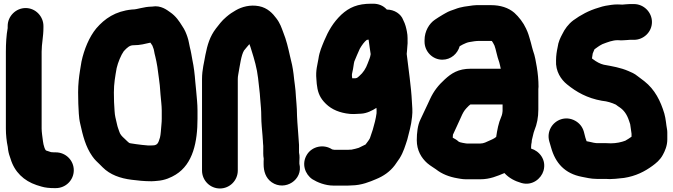

<svg xmlns="http://www.w3.org/2000/svg" viewBox="-20 -797 3727 1063"><path d="M265 45.5C264 45.5 263.2 45.4 261.9 45.1L244.1 39.2C235 36.6 235.7 36.6 233.4 34.7C229 31.2 222.4 10.6 220.9 2.5L218.1 -13.6C215.1 -37 210.5 -66 210.5 -85V-511C210.5 -554.8 220.5 -593.6 220.5 -644V-653C220.5 -706.4 176.9 -752.5 122 -752.5C67.8 -752.5 22.5 -707.3 22.5 -653V-641.6C15.2 -602.8 12.5 -555.2 12.5 -511V-85C12.5 -51.2 16.4 -14.1 23 16.2L24.8 32C27.9 52 32.7 66.5 38.4 81.8C60.1 155 112.1 204.2 182.6 227.7L209 235.8C229.7 242.2 254.8 244.5 280 244.5H289C343.6 244.5 388.5 200.5 388.5 145.5C388.5 90.5 343.6 46.5 289 46.5H280C277.8 46.5 269.7 45.5 265 45.5Z M714 -744.5C713.1 -744.5 711.5 -744.4 710.3 -744.3C618 -735.1 559.7 -693.7 513.4 -640.3C473.8 -592.7 445.4 -522.7 431.3 -456.9C431.2 -456.5 431.1 -455.7 431 -455.2L423 -406.9C417.2 -369.5 412.5 -331.5 412.5 -286C412.5 -264.5 412.8 -245.1 413.5 -223.1C416.2 -184.9 414.7 -150.6 424.5 -110.4C438.6 -46.8 453.6 15.2 491.1 68.2C505 88.7 520.5 101.5 531.5 112.5L548.5 129.5C589.4 170.4 645.6 190.4 708.3 198.2C742.8 202.5 776.6 206.5 819 206.5C829.8 206.5 839.2 205.2 849.3 204.4C893.2 201.7 928.4 184.9 952.7 169.9C1049.1 110.6 1073.5 -12.8 1073.5 -140V-185C1073.5 -222.4 1068.9 -260.4 1066.3 -292.4L1061.4 -342.2C1058.1 -385.9 1053.5 -426 1044.7 -467.5C1040.6 -488.3 1038 -510.2 1031.2 -535C1027 -550.1 1026 -569 1017.4 -593.5C1011 -611.5 1004.1 -631.1 988.2 -653.8C972.2 -679.4 954.3 -707.4 921.1 -730C906.1 -740.2 871.4 -769.6 822 -760.5C773.6 -759.8 741.3 -744.5 714 -744.5ZM812.6 -560.9C815.8 -556 818.6 -551.8 823.6 -544.7C825.2 -541.1 827.4 -534.3 831 -524.6C833.3 -518.7 833.3 -507.3 839.8 -484.2C848.4 -449.4 855.1 -405.7 859.8 -363.6L864.7 -324.2L868.6 -274.1C870.8 -245.9 875.5 -213.1 875.5 -185V-140C875.5 -128.5 874.9 -118.1 873.7 -106.8C871.2 -80.4 870 -52 865.8 -36C856.3 -3 851.1 3.8 833.4 7.5C827.4 7.6 821.9 7.8 813.5 8.5H800.8C779.1 6.4 751.3 4.3 733.7 1.1C719.9 -1.4 701.8 -3 696.4 -5.2C688.2 -10.2 680.1 -20 669.9 -29C653.4 -43.7 644.8 -53.4 639.9 -69.8C634.6 -87.4 632 -88.4 626.6 -114C620.1 -142.6 615.9 -155.4 614.4 -181.7C611.7 -213 610.5 -250.1 610.5 -285C610.5 -334.8 617.7 -373.5 625.8 -419.7C633.2 -451.8 650.2 -492.7 665.1 -513.3C683.7 -533.8 698.3 -546.5 718 -546.5C757.6 -546.5 783.6 -554.6 812.6 -560.9Z M1437.5 11.2V53C1437.5 62.6 1438.3 71.5 1440.1 81.7C1439.7 86.6 1439.5 91.8 1439.5 97V112C1439.5 150.5 1450.5 188.7 1484.7 212.4C1557.6 262.7 1659.5 198.7 1637.5 109.6V97C1637.5 86.8 1640.5 68.5 1635.5 47.4V7C1635.5 6.5 1635.5 5.7 1635.5 5C1633 -41.7 1629 -77 1626.4 -120.1L1624.5 -155C1624.5 -167.3 1624.1 -182.2 1623.4 -193.4L1621.4 -223.5C1620.8 -233.5 1619.2 -244.5 1618.5 -259.6C1616.6 -308.6 1609.2 -344.5 1605.3 -387C1600.5 -425.4 1594.7 -451.2 1585.5 -486.8C1575.8 -530.2 1565.5 -575.7 1547.9 -618.7C1538.7 -643.2 1531 -668.1 1509.9 -695.6C1490.3 -722.2 1461.3 -753.7 1414.1 -762.8C1364.4 -772.4 1318.7 -759 1286.3 -740.5C1265.7 -728.5 1253.9 -721.1 1233.2 -703.6C1204.9 -679.6 1193.8 -661.5 1175.6 -639.3C1141.8 -595 1128.4 -549.2 1117.1 -492.6C1110.9 -453.2 1098.5 -412.8 1098.5 -359V147C1098.5 201.6 1142.5 246.5 1197.5 246.5C1252.5 246.5 1296.5 201.6 1296.5 147V-359C1296.5 -367.5 1297.2 -374.7 1298.8 -383C1308.7 -437.1 1315.2 -491.4 1331 -517.3C1342.3 -530.2 1351.7 -543.3 1360.8 -552.8C1365 -542 1368.3 -532.8 1372.1 -519.3C1387.9 -469.4 1402.7 -418.5 1408.7 -365.2C1412.6 -323.1 1418.6 -289.4 1420.6 -249.5C1423.9 -209.3 1426.5 -188.6 1426.5 -152C1426.5 -115.7 1431 -78.5 1433.5 -45.6C1433.9 -31.1 1435.5 -22.8 1435.5 -18C1435.5 -8.1 1436.6 -2.3 1437.5 11.2Z M2032.2 -497.4C2029.3 -478.4 2026 -472.6 2015.8 -446C2005.6 -417.5 1990.1 -394 1970.3 -377.2C1956.8 -365 1956.3 -363.5 1940 -363.5C1936.4 -363.5 1933.4 -363.5 1930 -363.7C1929.6 -367.5 1929.3 -370.3 1928.5 -376.5V-385.9C1928.9 -389 1929.9 -394.3 1931.2 -399.1C1936 -416.9 1938.6 -447.8 1941.7 -456.7C1950.4 -476.7 1962.9 -508.6 1972.1 -527.3C1983.2 -546.6 1997.8 -566.9 2010.7 -576.1C2012 -576.4 2015.7 -577.1 2020.7 -577.7C2023.7 -549.4 2029.2 -521.9 2032.2 -497.4ZM1906 32.5H1831.6C1829.1 32 1824.1 31.1 1818.8 30.1C1772.3 -0.8 1708.4 12.9 1679.7 58.6C1647.4 110 1669.5 168.8 1709.7 195.5C1736.8 212.4 1780.6 230.5 1826 230.5H1906C1913.3 230.5 1919.6 230.2 1927 229.5C1981.4 228.9 2027.9 209.4 2062.3 194.7C2103.5 178 2139.3 153.1 2166 117.5C2174.2 106.6 2179.6 98.7 2192.5 79.3C2214 45 2223.9 8.9 2234.6 -23.1C2234.8 -23.9 2235.3 -25.4 2235.5 -26.4C2243.8 -61.7 2256.6 -100.6 2261.3 -150C2265.3 -183.5 2261.8 -207.5 2260.5 -233.9C2256.3 -320.1 2241.2 -414.7 2231.7 -498.4C2232.1 -503.2 2232.7 -509.6 2233.4 -515.7L2235.3 -541.3C2236.5 -551.4 2237.3 -562.5 2236.5 -574.5V-586C2236.5 -598 2235.2 -610.2 2232.8 -622.4C2228.9 -641.5 2224.7 -662.5 2212.2 -686.5C2200.3 -719.5 2163.9 -743.9 2121.5 -744.1C2102.1 -766.4 2074.6 -776.5 2046 -776.5H2036C1959.6 -776.5 1913.6 -756.1 1869.3 -715.4C1824.7 -672.6 1798.3 -627 1774.3 -570.1C1762.3 -539.6 1749 -513.2 1742.9 -470.6C1738.2 -440.4 1726.8 -407.7 1731.7 -358.6L1733.7 -332.5C1737.9 -294.4 1746.3 -264.2 1773 -234C1803.8 -198.9 1843 -178.2 1896.2 -169.1C1927.2 -163.2 1954.1 -166.2 1979.1 -167.6C2011 -169.3 2040.4 -184.6 2064.1 -199.8C2065 -188.7 2065.5 -181.4 2064.7 -169.7C2060.9 -140 2052.5 -108.4 2044 -79.4C2039.5 -63.6 2034.1 -52.1 2028 -31.8C2021.7 -19.2 2013.7 -10.7 2003.9 3C2002.5 4.4 1987.5 10.4 1966.2 21.4C1955.5 24.8 1939.2 29.1 1925.8 31.5H1920C1915.6 31.5 1910.5 32.5 1906 32.5Z M2961.5 -317C2961.5 -353.5 2957.8 -391.6 2951.9 -426.4C2947.1 -452.9 2942.2 -487.5 2931.1 -516.3C2928 -524.5 2924 -543.9 2919.1 -561.3L2910.9 -589.7C2906.8 -602.9 2904.4 -611.9 2900.3 -621.2L2892.2 -639.4C2877.7 -671.4 2852.4 -703.8 2827.9 -726C2794.7 -754.8 2749.4 -768.5 2699 -768.5H2636C2624.5 -768.5 2610.8 -768.9 2598.7 -767.1C2565.9 -762.4 2533.2 -760 2498.5 -746C2483.7 -740.7 2465.6 -735.8 2444.8 -723.2L2431.8 -715.8C2418.6 -708.5 2398.8 -695.3 2388.2 -688.2C2356.2 -666.9 2330.5 -624.2 2330.5 -575V-566C2330.5 -512.6 2374.1 -466.5 2429 -466.5C2477.1 -466.5 2513.4 -500.3 2525 -541.1L2542.5 -550.8C2554.2 -556.6 2568.2 -562.6 2578 -564C2598 -567.6 2615.2 -570.5 2634 -570.5H2699C2700.6 -570.5 2701.5 -570.2 2703.2 -569.9C2707.3 -564.6 2711.7 -556.8 2717.7 -544.7C2725.9 -523.5 2730.8 -488.1 2744.2 -451.8L2748.5 -434.5C2749.7 -429 2751.1 -422.6 2752.4 -416.5H2586C2516.6 -416.5 2478.7 -390.7 2442.7 -357.7C2407.2 -325.3 2382 -293.9 2361 -248.8L2349.2 -223.2C2334.8 -194.3 2320.6 -161 2307.5 -134.8C2292.4 -104.7 2287.5 -61 2287.5 -21C2287.5 35.8 2313 77.5 2345.3 106.2C2364.4 122.7 2384.2 132.8 2393.6 140.3C2426.3 166.4 2467.9 182.5 2512.7 190L2529.5 192.9C2538.5 194.5 2548.9 195.5 2559 195.5H2640C2692.6 195.5 2733.4 177.6 2772.8 161.1C2797.4 188.5 2830.7 205.8 2866.6 216C2926.6 233.5 2976.3 192.1 2989 148.5C3006.7 87.7 2965.7 38.7 2920.5 25.7V14.5C2921 10.2 2921.2 8.8 2921.4 2.2C2922.8 -4.6 2924.5 -12.9 2924.5 -21C2930.5 -42.1 2932.4 -59 2938.7 -74.9C2953 -109.6 2960.5 -146.6 2960.5 -191V-304C2960.5 -307.3 2961.5 -312.8 2961.5 -317ZM2762.5 -218.5V-182.3L2760.9 -169.5C2759.8 -162.9 2757.9 -156.4 2754.7 -149.2C2739.8 -115.6 2732.8 -77.5 2727.1 -39L2716.4 -31.4C2707.6 -26.1 2703.3 -24.7 2695.3 -21C2671.7 -10.2 2657.9 -2.5 2640 -2.5H2565C2563.2 -2.5 2560.9 -2.7 2559.3 -3L2542.5 -5.9C2535.1 -7.2 2523.1 -9.9 2518.4 -13.6C2509.7 -22.2 2498.9 -27.8 2486.5 -34.9C2486.6 -40.9 2487.1 -48.4 2487.8 -51.9C2488.4 -52.9 2489 -54.1 2489.5 -55.2C2500.6 -81.3 2516.3 -110.8 2529.4 -142L2538.8 -162.8C2549.9 -184.7 2554.6 -190.5 2575.2 -211.2C2577.8 -213.3 2580.6 -215.6 2584.1 -218.5Z M3356 194.5C3378 194.5 3398.1 191.8 3412.7 190.3L3432.7 188.3C3433.2 188.3 3434.1 188.2 3434.7 188.1C3499.9 178 3549.4 152.6 3592.2 121.2C3610.7 107.6 3634.5 89.3 3650.1 59.7C3660.9 39.9 3674.5 10.4 3674.5 -25V-46C3674.5 -58.2 3675 -71.4 3672.8 -82.4C3668.3 -104.5 3666.7 -138.2 3658 -168.5C3637.2 -237.8 3605.6 -301.6 3547.4 -347.3C3529.1 -362 3521.2 -366.3 3511 -374.8C3491.9 -390.7 3474.5 -397 3460 -403.4C3415.7 -422.8 3369.4 -430.2 3322.5 -438.8C3303 -443.2 3281.2 -455.3 3264.2 -468.4C3262 -470.3 3260.9 -471 3257.3 -473.6C3258.5 -481.3 3260.1 -489.4 3261.6 -501C3265.1 -509.3 3268.9 -519.7 3271.3 -524.1C3285.3 -533.8 3295.3 -542.6 3315.1 -552.6C3344.9 -563.9 3371.5 -574.5 3400 -574.5C3405.3 -574.5 3413.1 -573.5 3420 -573.5C3440.1 -573.5 3457.6 -576.5 3467 -576.5H3490C3543.4 -576.5 3589.5 -620.1 3589.5 -675C3589.5 -729.2 3544.3 -774.5 3490 -774.5H3467C3450.1 -774.5 3435.9 -771.7 3426.2 -771.5C3417.3 -772.1 3407.9 -772.5 3400 -772.5C3387.8 -772.5 3376 -771.7 3364.7 -770.1C3343.8 -767.1 3322.3 -764.4 3294.6 -754.7C3240 -739 3194.5 -713.8 3153.6 -684.1C3126.4 -663.3 3106.5 -636.3 3092.5 -606.9C3083.2 -589.6 3070.8 -565.1 3067 -534.1C3062.6 -514.1 3058.7 -490.4 3058.5 -462.5C3055 -401.5 3086.8 -355.9 3119.4 -329.8C3170.6 -288 3230.5 -253.5 3312.5 -239.1C3313.2 -238.9 3314.6 -238.7 3315.6 -238.7C3341.5 -236.3 3368.1 -227.8 3389.7 -217.7C3397.9 -210.9 3405 -206.6 3409.2 -203.8C3432.8 -188.1 3450.2 -165.9 3462.4 -129.1L3468.9 -109.6C3471.5 -98.2 3472.7 -78.2 3476.5 -56.5V-40.2C3466.8 -33 3454.4 -25 3441.9 -18C3420.6 -9.8 3393 -3.8 3362.5 -3.5C3354.9 -4.1 3344 -4.5 3334 -4.5H3284C3280.6 -4.5 3280.6 -4.8 3278.3 -5.1L3267.1 -6.7C3257 -9.7 3240.6 -12.2 3227.6 -15.2C3226.5 -17.7 3224.2 -24.5 3221.1 -34.4L3212.2 -68.9C3204.5 -95.2 3187.7 -115.5 3164.7 -128.3C3111.6 -157.8 3053.7 -133.7 3029.6 -90.2C3017.6 -68.5 3013.3 -41.9 3021 -14.7L3030.9 19.2C3055 106.4 3107.5 164 3201.6 182C3224.6 185.5 3247.8 193.5 3284 193.5H3334C3342.7 193.5 3348.8 194.5 3356 194.5Z"/></svg>

Font: Smoothie
Style: ExBd
Weight: 800
Foundry: Cannot Into Space Fonts
Version: Version 0.8